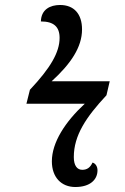

<svg xmlns="http://www.w3.org/2000/svg" viewBox="-20 -740 501 770"><path d="M282 10C342 10 371 -20 371 -57C371 -72 363 -85 351 -88C342 -68 329 -59 310 -59C290 -59 276 -75 276 -110C276 -197 325 -270 407 -358L420 -414H187C264 -484 309 -551 309 -622C309 -685 276 -720 221 -720C181 -720 145 -702 144 -654C195 -654 219 -633 219 -588C219 -530 182 -467 100 -380L86 -324H320C242 -252 188 -169 188 -93C188 -29 226 10 282 10Z"/></svg>

Font: Noto Serif Condensed Medium
Style: Italic
Weight: 500
Width: 3
Italic angle: -12°
Designer: Monotype Design Team
Foundry: Monotype Imaging Inc.
Version: Version 2.013